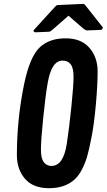

<svg xmlns="http://www.w3.org/2000/svg" viewBox="-20 -967 552 994"><path d="M67.4 -163.6Q67.4 -350.1 105 -532.2Q134.8 -675.3 187.5 -723.6Q237.3 -768.6 319.1 -768.6Q400.9 -768.6 443.1 -719.2Q485.4 -669.9 485.4 -597.9Q485.4 -525.9 476.1 -423.6Q466.8 -321.3 453.1 -252.7Q439.5 -184.1 429.9 -152.6Q420.4 -121.1 403.8 -88.9Q387.2 -56.6 365.2 -37.1Q315.9 7.3 233.6 7.3Q151.4 7.3 109.4 -41.5Q67.4 -90.3 67.4 -163.6ZM246.1 -107.9Q308.1 -107.9 325.7 -222.2Q337.4 -297.9 349.1 -410.6Q360.8 -523.4 360.8 -569.3Q360.8 -615.2 345.9 -634.3Q331.1 -653.3 303.7 -653.3Q247.1 -653.3 227.1 -538.6Q215.3 -471.2 203.6 -355.7Q191.9 -240.2 191.9 -192.9Q191.9 -145.5 207.3 -126.7Q222.7 -107.9 246.1 -107.9ZM426.3 -934.1 512.2 -825.2Q512.2 -813 500 -812L429.2 -809.6Q423.8 -809.6 411.1 -819.3L334.5 -885.7L252.9 -814Q241.2 -803.2 233.4 -802.7L164.1 -799.8Q153.3 -800.8 153.3 -809.6L264.2 -931.2Q272 -940.4 278.3 -940.9L410.6 -946.8Q417 -946.8 426.3 -934.1Z"/></svg>

Font: Contrail One
Style: Regular
Weight: 400
Designer: Riccardo De Franceschi
Foundry: Sorkin Type Co.
Version: Version 1.003